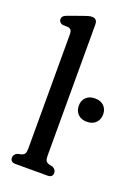

<svg xmlns="http://www.w3.org/2000/svg" viewBox="-141 -798 622 859"><g transform="rotate(20 170.0 -368.0)"><path d="M169 -708.5V-84.5Q169 -67.5 173.2 -60.2Q177.5 -53 189 -49.5L206.5 -45.5Q223.5 -37 223.5 -21.5Q223.5 0 198.5 0H47Q22 0 22 -21.5Q22 -37 39 -45.5L57 -49.5Q68 -53 72.5 -60.2Q77 -67.5 77 -84.5V-627Q77 -641.5 73 -647.5Q69 -653.5 59 -656L31.5 -657Q14 -663 14 -677.5Q14 -686 19.2 -691.8Q24.5 -697.5 38 -702.5L102.5 -725.5Q119 -731.5 127.8 -733.8Q136.5 -736 144 -736Q169 -736 169 -708.5ZM281.5 -286.5Q254.5 -286.5 239 -302Q223.5 -317.5 223.5 -342.5Q223.5 -367 239 -382.2Q254.5 -397.5 281.5 -397.5Q308.5 -397.5 324 -382.2Q339.5 -367 339.5 -342.5Q339.5 -318 324 -302.2Q308.5 -286.5 281.5 -286.5Z"/></g></svg>

Font: Fraunces 144pt S100
Style: Regular
Weight: 400
Version: Version 1.000; ttfautohint (v1.8.3)